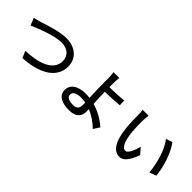

<svg xmlns="http://www.w3.org/2000/svg" viewBox="112 -1758 2775 2775"><g transform="rotate(45 1500.0 -370.5)"><path d="M65 -534 110 -422C201 -460 447 -566 604 -566C733 -566 805 -488 805 -387C805 -196 580 -117 315 -110L360 -6C687 -23 916 -152 916 -386C916 -561 780 -660 608 -660C461 -660 262 -588 181 -563C143 -552 101 -540 65 -534Z M1219 -120C1219 -171 1272 -202 1365 -202C1396 -202 1426 -199 1456 -193C1457 -173 1457 -156 1457 -143C1457 -75 1426 -43 1357 -43C1272 -43 1219 -68 1219 -120ZM1554 -793H1434C1440 -771 1443 -727 1444 -685C1444 -642 1445 -570 1445 -511C1445 -454 1449 -365 1452 -286C1428 -288 1403 -290 1378 -290C1201 -290 1117 -213 1117 -116C1117 7 1226 52 1366 52C1514 52 1562 -24 1562 -109C1562 -124 1562 -142 1561 -162C1658 -124 1743 -61 1804 0L1864 -94C1794 -159 1684 -229 1556 -265C1552 -347 1546 -439 1546 -503C1627 -505 1751 -510 1838 -519L1834 -613C1748 -603 1626 -598 1546 -597C1546 -629 1545 -660 1546 -685C1547 -719 1550 -768 1554 -793Z M2239 -705 2117 -707C2123 -680 2125 -638 2125 -613C2125 -553 2126 -433 2136 -345C2163 -82 2256 14 2357 14C2430 14 2492 -45 2555 -216L2476 -309C2453 -218 2409 -109 2359 -109C2292 -109 2251 -215 2236 -372C2229 -450 2228 -534 2229 -597C2229 -624 2234 -676 2239 -705ZM2751 -680 2652 -647C2753 -527 2810 -305 2827 -133L2930 -173C2917 -335 2843 -564 2751 -680Z"/></g></svg>

Font: Source Han Sans JP Medium
Style: Regular
Weight: 500
Designer: Ryoko NISHIZUKA 西塚涼子 (kana, bopomofo & ideographs); Paul D. Hunt (Latin, Greek & Cyrillic); Sandoll Communications 산돌커뮤니
Foundry: Adobe
Version: Version 2.002;hotconv 1.0.116;makeotfexe 2.5.65601